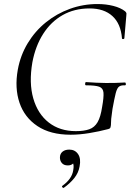

<svg xmlns="http://www.w3.org/2000/svg" viewBox="-20 -656 671 952"><path d="M330 12Q230 12 165.7 -30.8Q101.4 -73.6 76.7 -146.6Q52 -219.6 68.2 -310.2Q81.2 -381.8 117.5 -441.8Q153.8 -501.8 207.4 -545.1Q261 -588.4 326.6 -612.2Q392.2 -636 463.8 -636Q505.4 -636 541.9 -626.7Q578.4 -617.4 600.6 -599.8Q606.8 -593.4 607 -589.4Q607.2 -585.4 606.2 -576.8L596.6 -466Q595.6 -462.2 590.3 -462.2Q585 -462.2 584.8 -466Q579 -538.4 537.4 -576.3Q495.8 -614.2 424.2 -614.2Q349 -614.2 290.7 -581.2Q232.4 -548.2 194 -487.9Q155.6 -427.6 140.4 -346.4Q123 -244.6 145.1 -167.8Q167.2 -91 221.9 -48.4Q276.6 -5.8 355.8 -5.8Q396.6 -5.8 422.7 -15.1Q448.8 -24.4 463.9 -50.3Q479 -76.2 486.4 -126Q495 -174 493.1 -196.5Q491.2 -219 471.9 -226Q452.6 -233 406.6 -233Q401.6 -233 402.1 -241Q402.6 -249 406.6 -249Q460.4 -245 505.1 -244.5Q549.8 -244 599.6 -247Q603.4 -247 604 -240Q604.6 -233 599.6 -233Q580.2 -234 570.2 -226.5Q560.2 -219 553.8 -194Q547.4 -169 537.8 -116Q532.8 -83 531.4 -67Q530 -51 530.3 -43.5Q530.6 -36 528.6 -28Q527.6 -22 525.2 -20Q522.8 -18 516.8 -16Q471.4 -4 422.6 4Q373.8 12 330 12ZM296.6 275Q292.6 277 289.1 272.5Q285.6 268 289.6 265Q312.6 248.6 326.2 229.3Q339.8 210 343 188.4Q348 161.8 340.5 150.6Q333 139.4 322.6 136.8L350.8 127.4Q351.8 146.2 342.1 155.2Q332.4 164.2 316.4 164.2Q296.6 164.2 286.5 152.2Q276.4 140.2 277.2 123Q278 105.6 290.5 95.7Q303 85.8 323.6 85.8Q352 85.8 367.2 108.2Q382.4 130.6 374.6 169.6Q369.2 201 348.2 227.2Q327.2 253.4 296.6 275Z"/></svg>

Font: Cormorant Infant Light
Style: Italic
Weight: 300
Italic angle: -10°
Designer: Christian Thalmann (Catharsis Fonts)
Foundry: Catharsis Fonts
Version: Version 4.001